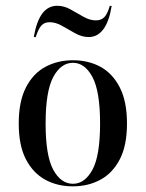

<svg xmlns="http://www.w3.org/2000/svg" viewBox="-20 -637 507 668"><path d="M233.1 11.3Q179.8 11.3 137.5 -11.7Q95.2 -34.7 70.2 -82.7Q45.2 -130.6 45.2 -207.3Q45.2 -283.9 70.2 -332.7Q95.2 -381.5 137.9 -404.4Q180.6 -427.4 233.9 -427.4Q287.9 -427.4 329.8 -404.4Q371.8 -381.5 396.8 -332.7Q421.8 -283.9 421.8 -207.3Q421.8 -130.6 396.8 -82.7Q371.8 -34.7 329.4 -11.7Q287.1 11.3 233.1 11.3ZM233.9 2.4Q275 2.4 301.6 -46.4Q328.2 -95.2 328.2 -207.3Q328.2 -319.4 301.6 -369Q275 -418.5 233.9 -418.5Q191.9 -418.5 165.3 -369Q138.7 -319.4 138.7 -207.3Q138.7 -95.2 165.3 -46.4Q191.9 2.4 233.9 2.4ZM288.7 -508.1Q265.3 -508.1 241.9 -521Q218.5 -533.9 196.4 -546.8Q174.2 -559.7 152.4 -559.7Q134.7 -559.7 124.2 -548.4Q113.7 -537.1 104 -507.3L97.6 -508.9Q107.3 -563.7 127.4 -590.3Q147.6 -616.9 179 -616.9Q203.2 -616.9 225.8 -604Q248.4 -591.1 270.6 -578.6Q292.7 -566.1 313.7 -566.1Q332.3 -566.1 343.1 -577.4Q354 -588.7 362.1 -616.9L368.5 -616.1Q359.7 -562.1 339.5 -535.1Q319.4 -508.1 288.7 -508.1Z"/></svg>

Font: Playfair 144pt SemiCondensed Medium
Style: Regular
Weight: 500
Width: 4
Designer: Claus Eggers Sørensen
Foundry: Claus Eggers Sørensen
Version: Version 2.203